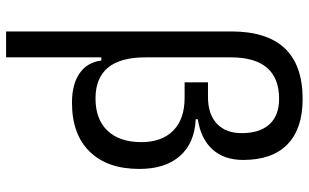

<svg xmlns="http://www.w3.org/2000/svg" viewBox="-210 -572 1007 626"><g transform="rotate(90 293.0 -258.5)"><path d="M314.5 9.8Q253.9 9.8 218.3 -15.1Q182.6 -40 176.8 -85.9H166.5V224.6H82V-509.3Q82 -742.2 302.2 -742.2Q399.4 -742.2 450.2 -692.6Q501 -643.1 501 -548.3Q501 -486.3 466.6 -448.2Q432.1 -410.2 368.2 -400.4V-393.6Q445.8 -390.1 488 -342.3Q530.3 -294.4 530.3 -210Q530.3 -105.5 473.9 -47.9Q417.5 9.8 314.5 9.8ZM166.5 -229.5Q166.5 -66.9 300.8 -66.9Q368.7 -66.9 405.8 -106.2Q442.9 -145.5 442.9 -216.3Q442.9 -283.2 405.3 -320.3Q367.7 -357.4 298.8 -357.4H248V-433.6H295.9Q352.1 -433.6 382.8 -462.6Q413.6 -491.7 413.6 -543.5Q413.6 -602.5 384.8 -634Q356 -665.5 302.2 -665.5Q166.5 -665.5 166.5 -507.8Z"/></g></svg>

Font: Cascadia Code PL SemiLight
Style: Regular
Weight: 350
Monospace: yes
Designer: Aaron Bell
Foundry: Saja Typeworks
Version: Version 2404.023; ttfautohint (v1.8.4)